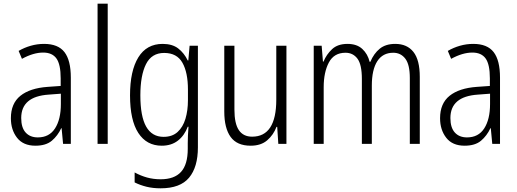

<svg xmlns="http://www.w3.org/2000/svg" viewBox="-20 -780 2802 1041"><path d="M219 -542Q295 -542 329.5 -497.5Q364 -453 364 -359V0H322L314 -85H312Q293 -44 261 -17Q229 10 172 10Q106 10 72.5 -33Q39 -76 39 -139Q39 -219 90.5 -260.5Q142 -302 238 -309L309 -314V-355Q309 -431 286 -463Q263 -495 214 -495Q161 -495 99 -461L81 -504Q112 -522 147 -532Q182 -542 219 -542ZM244 -267Q95 -257 95 -140Q95 -88 119 -61.5Q143 -35 185 -35Q247 -35 278.5 -84Q310 -133 310 -216V-272Z M564 0H509V-760H564Z M862 -542Q914 -542 946 -517.5Q978 -493 998 -452H1001L1008 -532H1053V19Q1053 126 1005 183.5Q957 241 851 241Q809 241 774.5 232.5Q740 224 710 209V155Q743 173 777.5 182.5Q812 192 851 192Q925 192 961.5 152Q998 112 998 27V-4Q998 -24 999 -46Q1000 -68 1002 -93H998Q980 -45 944.5 -17.5Q909 10 857 10Q775 10 730 -59Q685 -128 685 -263Q685 -396 730 -469Q775 -542 862 -542ZM870 -493Q802 -493 771.5 -432Q741 -371 741 -263Q741 -149 772.5 -93.5Q804 -38 867 -38Q914 -38 943 -64.5Q972 -91 985.5 -136Q999 -181 999 -237V-294Q999 -387 969 -440Q939 -493 870 -493Z M1533 -532V0H1489L1483 -92H1479Q1463 -49 1429 -19.5Q1395 10 1339 10Q1265 10 1230.5 -37.5Q1196 -85 1196 -176V-532H1251V-186Q1251 -110 1275 -74.5Q1299 -39 1347 -39Q1478 -39 1478 -240V-532Z M2123 -542Q2187 -542 2221.5 -498.5Q2256 -455 2256 -363V0H2202V-357Q2202 -430 2177.5 -462Q2153 -494 2112 -494Q2055 -494 2025.5 -448Q1996 -402 1996 -316V0H1942V-352Q1942 -430 1918 -462Q1894 -494 1853 -494Q1791 -494 1763 -441Q1735 -388 1735 -307V0H1681V-532H1724L1731 -446H1734Q1750 -485 1780.5 -513.5Q1811 -542 1864 -542Q1915 -542 1944.5 -514.5Q1974 -487 1984 -445H1988Q2007 -490 2039 -516Q2071 -542 2123 -542Z M2546 -542Q2622 -542 2656.5 -497.5Q2691 -453 2691 -359V0H2649L2641 -85H2639Q2620 -44 2588 -17Q2556 10 2499 10Q2433 10 2399.5 -33Q2366 -76 2366 -139Q2366 -219 2417.5 -260.5Q2469 -302 2565 -309L2636 -314V-355Q2636 -431 2613 -463Q2590 -495 2541 -495Q2488 -495 2426 -461L2408 -504Q2439 -522 2474 -532Q2509 -542 2546 -542ZM2571 -267Q2422 -257 2422 -140Q2422 -88 2446 -61.5Q2470 -35 2512 -35Q2574 -35 2605.5 -84Q2637 -133 2637 -216V-272Z"/></svg>

Font: Noto Sans Lao Looped Condensed Light
Style: Regular
Weight: 300
Width: 3
Designer: Mark Frömberg, Ben Mitchell
Foundry: The Fontpad Ltd
Version: Version 1.002; ttfautohint (v1.8.4.7-5d5b)